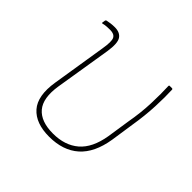

<svg xmlns="http://www.w3.org/2000/svg" viewBox="-130 -628 776 776"><g transform="rotate(45 258.5 -239.5)"><path d="M240 11Q163 11 126 -31Q89 -73 103 -161L140 -393Q148 -440 140.5 -454.5Q133 -469 110 -469Q102 -469 91.5 -468.5Q81 -468 70 -465Q66 -464 66 -468L68 -480Q69 -483 69.5 -483.5Q70 -484 72 -485Q80 -487 92 -488.5Q104 -490 115 -490Q145 -490 157.5 -471Q170 -452 162 -400L123 -159Q111 -82 142 -45.5Q173 -9 242 -9Q310 -9 352.5 -45.5Q395 -82 408 -160L423 -259Q434 -320 436 -377Q438 -434 436 -475Q436 -479 439 -479H452Q457 -479 457 -475Q459 -435 456.5 -379Q454 -323 444 -262L429 -161Q415 -74 367 -31.5Q319 11 240 11Z"/></g></svg>

Font: Sofia Sans Semi Condensed Thin
Style: Italic
Weight: 250
Italic angle: -9°
Version: Version 4.100